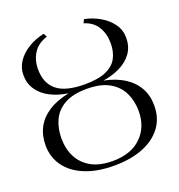

<svg xmlns="http://www.w3.org/2000/svg" viewBox="-136 -864 919 988"><g transform="rotate(-20 323.0 -370.0)"><path d="M323 11Q229 11 162.2 -16.8Q95.5 -44.5 60.2 -94Q25 -143.5 25 -207.5Q25 -262 47.5 -304.5Q70 -347 115 -376.2Q160 -405.5 228 -419.5Q172.5 -427.5 130.5 -449.5Q88.5 -471.5 65 -506.2Q41.5 -541 41.5 -587Q41.5 -625.5 63.2 -658.8Q85 -692 123.8 -716.2Q162.5 -740.5 212.5 -751L222.5 -731.5Q171.5 -715.5 147 -677.5Q122.5 -639.5 122.5 -589Q122.5 -513 170.2 -473.5Q218 -434 324 -434Q396.5 -434 439.5 -452.8Q482.5 -471.5 501.2 -506Q520 -540.5 520 -587Q520 -639.5 496.5 -678Q473 -716.5 423.5 -731.5L433.5 -751Q478 -742 517 -719.5Q556 -697 580.2 -663.5Q604.5 -630 604.5 -587Q604.5 -538 579.5 -503.2Q554.5 -468.5 512.2 -447.8Q470 -427 419 -419.5Q482.5 -407 527.8 -378.5Q573 -350 597 -307.5Q621 -265 621 -210.5Q621 -140 583.5 -90.5Q546 -41 479 -15Q412 11 323 11ZM323 -14Q424 -14 480 -68.5Q536 -123 536 -210.5Q536 -266 514.2 -311Q492.5 -356 445.8 -382.5Q399 -409 323 -409Q247 -409 201 -383Q155 -357 134.5 -312.8Q114 -268.5 114 -214Q114 -155 137.5 -110Q161 -65 207.2 -39.5Q253.5 -14 323 -14Z"/></g></svg>

Font: Merriweather 144pt Light
Style: Regular
Weight: 300
Version: Version 2.100